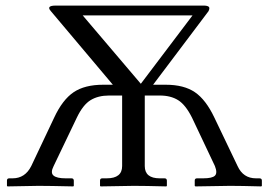

<svg xmlns="http://www.w3.org/2000/svg" viewBox="-20 -665 961 687"><path d="M370.1 -323.2Q331.1 -323.2 304 -306.6Q276.9 -290 254.9 -244.1L171.9 -70.8Q159.7 -46.9 171.4 -36.9Q183.1 -26.9 214.8 -26.9H235.8Q243.7 -26.9 244.1 -19V0L242.2 2Q154.3 0 118.2 0L6.8 2L4.9 0V-19Q4.9 -26.9 13.2 -26.9H24.9Q69.8 -26.9 91.8 -70.8L173.8 -244.1Q203.6 -308.1 243.4 -335Q283.2 -361.8 349.1 -361.8H383.8L162.1 -625Q144 -645 179.2 -645H709Q721.2 -645 726.6 -641.1Q731.9 -637.2 726.1 -625L527.8 -361.8H573.2Q638.2 -361.8 677.5 -335Q716.8 -308.1 747.1 -244.1L830.1 -70.8Q850.1 -26.9 896 -26.9H908.2Q917 -26.9 917 -19V0L915 2Q841.8 0 803.2 0L679.2 2L676.8 0V-19Q676.8 -26.9 685.1 -26.9H707Q739.3 -26.9 749 -36.4Q758.8 -45.9 749 -70.8L667 -244.1Q644 -290 617.4 -306.6Q590.8 -323.2 551.8 -323.2H498V-70.8Q498 -26.9 551.8 -26.9H568.8Q576.7 -26.9 577.1 -19V0L575.2 2Q498 0 459 0L339.8 2L337.9 0V-19Q337.9 -26.9 346.2 -26.9H361.8Q417 -26.9 417 -70.8V-323.2ZM483.9 -365.2 668.9 -609.9H275.9Z"/></svg>

Font: Linux Libertine Display
Style: Regular
Weight: 400
Designer: Philipp H. Poll
Foundry: Philipp H. Poll
Version: Version 5.0.9